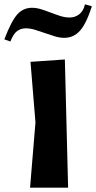

<svg xmlns="http://www.w3.org/2000/svg" viewBox="-108 -868 445 888"><path d="M207 0H31L56 -302L33 -582L192 -593ZM214 -787Q239 -787 258.5 -802Q278 -817 285 -848L317 -839Q291 -758 261.5 -725.5Q232 -693 189 -693Q168 -693 145.5 -700Q123 -707 100 -715Q77 -723 54.5 -730Q32 -737 11 -737Q-11 -737 -28.5 -724.5Q-46 -712 -60 -676L-88 -686Q-55 -772 -27.5 -802Q0 -832 40 -832Q61 -832 83 -825Q105 -818 127 -809.5Q149 -801 171 -794Q193 -787 214 -787Z"/></svg>

Font: Trickster
Style: Regular
Weight: 400
Designer: Jean-Baptiste Morizot
Foundry: Jean-Baptiste Morizot
Version: Version 2.000;PS 2.0;hotconv 1.0.88;makeotf.lib2.5.647800